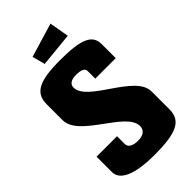

<svg xmlns="http://www.w3.org/2000/svg" viewBox="-280 -980 1061 1061"><g transform="rotate(-45 250.0 -450.0)"><path d="M175 -775 375 -795 355 -910 155 -850ZM475 -520V-630C475 -703 414 -730 250 -730C86 -730 25 -698 25 -610V-485C25 -355 305 -270 305 -160C305 -128 282 -110 240 -110C198 -110 175 -124 175 -150V-210H15V-90C15 -25 97 10 250 10C422 10 485 -22 485 -110V-250C485 -380 195 -460 195 -570C195 -596 216 -610 255 -610C294 -610 315 -600 315 -580V-520Z"/></g></svg>

Font: MikodacsPCS
Style: Regular
Weight: 900
Designer: gluk (gluksza@wp.pl)
Foundry: gluk (gluksza@wp.pl)
Version: Version 0.27